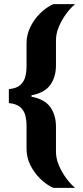

<svg xmlns="http://www.w3.org/2000/svg" viewBox="-20 -763 405 933"><path d="M239 150Q206 135 176.5 106.5Q147 78 128 40.5Q109 3 109 -40V-152Q109 -178 103 -202Q97 -226 78 -242.5Q59 -259 23 -262V-330Q59 -333 78 -349.5Q97 -366 103 -390.5Q109 -415 109 -441V-553Q109 -595 128 -633Q147 -671 176.5 -699.5Q206 -728 239 -743H345Q322 -724 301 -695Q280 -666 266 -633Q252 -600 252 -568V-446Q252 -389 224.5 -350.5Q197 -312 133 -300V-293Q197 -281 224.5 -242.5Q252 -204 252 -147V-25Q252 7 266 40Q280 73 301 102Q322 131 345 150Z"/></svg>

Font: Saira
Style: Bold
Weight: 700
Designer: Hector Gatti with collaboration of the Omnibus-Type team
Foundry: Omnibus-Type
Version: Version 1.100; ttfautohint (v1.8.3)